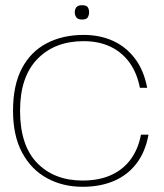

<svg xmlns="http://www.w3.org/2000/svg" viewBox="-20 -707 630 737"><path d="M297 10Q221 10 160.5 -23Q100 -56 65 -121Q30 -186 30 -282Q30 -380 64 -444.5Q98 -509 159.5 -541Q221 -573 301 -573Q363 -573 413 -550.5Q463 -528 497.5 -483Q532 -438 545 -370H517Q506 -427 477 -467Q448 -507 403.5 -528Q359 -549 301 -549Q190 -549 123.5 -480.5Q57 -412 57 -282Q57 -149 122.5 -81.5Q188 -14 297 -14Q361 -14 407.5 -35.5Q454 -57 482.5 -96.5Q511 -136 521 -190H550Q538 -124 504 -79.5Q470 -35 417.5 -12.5Q365 10 297 10ZM295 -632Q279 -632 273 -640.5Q267 -649 267 -660Q267 -671 273 -679Q279 -687 295 -687Q312 -687 317 -679Q322 -671 322 -660Q322 -649 317 -640.5Q312 -632 295 -632Z"/></svg>

Font: Darker Grotesque Light
Style: Regular
Weight: 300
Designer: Gabriel Lam
Foundry: TypeRant
Version: Version 1.000;gftools[0.9.28]